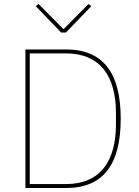

<svg xmlns="http://www.w3.org/2000/svg" viewBox="-20 -947 698 967"><path d="M108 -698H312C499 -698 588 -581 588 -349C588 -117 499 0 312 0H108ZM313 -20C400 -20 463 -50 504 -102C544 -154 564 -228 564 -319V-379C564 -470 544 -544 504 -596C463 -648 400 -678 313 -678H130V-20ZM288 -783 160 -916 174 -927 300 -800 426 -927 440 -916 312 -783Z"/></svg>

Font: Plexus Sans Thin
Style: Regular
Weight: 250
Version: Version 2.001;PS 002.001;hotconv 1.0.70;makeotf.lib2.5.58329